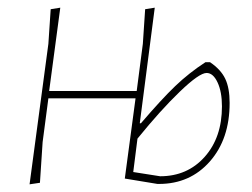

<svg xmlns="http://www.w3.org/2000/svg" viewBox="-20 -476 656 500"><path d="M305 -11 333 -220H106L91 -106L84 0L57 4L106 -362L112 -452L137 -456L108 -239H336L352 -362L358 -452L383 -456L344 -155H347Q401 -218 436.5 -252Q472 -286 515 -314H527Q555 -295 566.5 -271Q578 -247 578 -208Q578 -114 526.5 -55.5Q475 3 394 3H390ZM518 -286Q499 -286 448.5 -237.5Q398 -189 338 -115L327 -28L397 -17Q468 -17 513 -67.5Q558 -118 558 -199Q558 -237 546.5 -261.5Q535 -286 518 -286Z"/></svg>

Font: Alegreya Sans Thin
Style: Italic
Weight: 100
Italic angle: -7°
Designer: Juan Pablo del Peral
Foundry: Huerta Tipografica
Version: Version 2.007